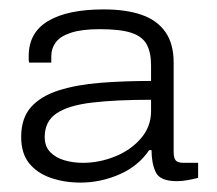

<svg xmlns="http://www.w3.org/2000/svg" viewBox="-20 -718 462 408"><path d="M151 -330Q117 -330 88 -340Q59 -350 42 -371Q25 -392 25 -427Q25 -467 46 -490.5Q67 -514 105 -526Q143 -538 193 -542Q243 -546 301 -546V-579Q301 -607 291.5 -624Q282 -641 258.5 -648.5Q235 -656 192 -656Q154 -656 131 -648.5Q108 -641 98.5 -628Q89 -615 89 -598V-585H42Q41 -588 41 -591.5Q41 -595 41 -599Q41 -649 82.5 -673.5Q124 -698 200 -698Q248 -698 281 -686.5Q314 -675 331.5 -650Q349 -625 349 -585V-396Q349 -382 353.5 -377Q358 -372 370 -372H401V-340Q389 -337 377.5 -335Q366 -333 356 -333Q320 -333 311 -352Q302 -371 302 -399H297Q274 -365 234 -347.5Q194 -330 151 -330ZM156 -372Q191 -372 224.5 -385.5Q258 -399 279.5 -424Q301 -449 301 -482V-506Q226 -506 175.5 -500Q125 -494 100 -477Q75 -460 75 -427Q75 -407 86.5 -395Q98 -383 116.5 -377.5Q135 -372 156 -372Z"/></svg>

Font: Archivo SemiExpanded ExtraLight
Style: Regular
Weight: 250
Width: 6
Designer: Hector Gatti
Foundry: Omnibus-Type
Version: Version 2.001